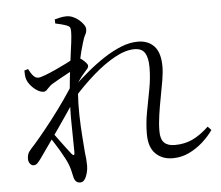

<svg xmlns="http://www.w3.org/2000/svg" viewBox="-56 -852 1113 965"><g transform="rotate(-5 500.0 -369.0)"><path d="M320.6 -375.9 322.5 -432.5Q359.1 -466.7 400.9 -501.6Q442.7 -536.5 486.8 -565.5Q530.9 -594.4 574.8 -612.1Q618.6 -629.7 659.9 -629.7Q711.7 -629.7 742 -597.2Q772.4 -564.8 772.4 -494.7Q772.4 -465.4 765.8 -426.1Q759.2 -386.9 750.6 -342.5Q742 -298.1 735.5 -254Q728.9 -209.8 728.9 -171.6Q728.9 -131.8 746.6 -113.9Q764.4 -96 800.1 -96Q849.4 -96 889.3 -114.5Q929.2 -133 972.4 -173.5L989.7 -155.4Q968.2 -124.1 936.2 -95.5Q904.2 -66.9 865.9 -48.8Q827.6 -30.7 784.6 -30.7Q731.6 -30.7 698.2 -63.4Q664.8 -96.2 664.8 -162.5Q664.8 -218.4 675.5 -274.7Q686.2 -331.1 696.8 -387.1Q707.3 -443.1 707.3 -496.5Q707.3 -544.1 692.1 -568.8Q676.8 -593.5 639.2 -593.5Q594.4 -593.5 539.9 -563.5Q485.4 -533.6 429 -484.1Q372.6 -434.6 320.6 -375.9ZM320.6 -460.8 318.7 -373.2Q299.5 -342.2 274.2 -304.8Q248.9 -267.4 221.7 -228.4Q194.5 -189.4 168.4 -152.6Q142.3 -115.8 121.3 -85.7Q112.4 -73.4 104.1 -64.9Q95.8 -56.5 84.7 -56.3Q74.4 -56.1 66.5 -66.1Q58.5 -76.1 58.5 -90.9Q58.5 -105 62.7 -115.7Q66.8 -126.3 80.5 -141.5Q97.5 -159.3 127.7 -195.5Q157.9 -231.7 193.5 -277.6Q229 -323.5 262.5 -371.5Q296 -419.4 320.6 -460.8ZM169.1 -201.4 185 -223Q199.9 -202.6 218.5 -177.2Q237 -151.7 254.1 -129.3Q271.2 -106.8 279.8 -96.1Q293.7 -80.6 294.1 -102.6Q294.3 -131.7 293.1 -178.4Q291.8 -225 291.8 -280.2Q291.9 -335.4 295.9 -387.5Q299.6 -440.2 305.2 -489.4Q310.8 -538.7 316.5 -581Q322.2 -623.3 326.4 -656.2Q330.5 -689.2 330.5 -709.1Q330.5 -725.9 326.3 -731.8Q322 -737.7 308 -742.8Q298.5 -746 284.9 -749.9Q271.3 -753.7 254.6 -756.8L253.8 -777.3Q267.3 -781.2 282.5 -784.5Q297.7 -787.9 314.6 -787.9Q330.5 -787.9 346.7 -780.8Q362.9 -773.8 376.3 -762.3Q389.7 -750.8 398.3 -738.3Q407 -725.7 407 -715.2Q407 -699.6 399.7 -687.2Q392.4 -674.9 383.9 -645.2Q379.5 -631.1 372.9 -606Q366.4 -580.8 359.3 -548.4Q352.3 -516 346.6 -479.1Q340.9 -442.2 338.3 -405.4Q333.9 -346.7 335.3 -287.5Q336.7 -228.3 340.5 -179.4Q344.3 -130.6 346.5 -99.4Q348.9 -80 350.4 -63.7Q351.8 -47.4 351.8 -30.7Q351.8 -13.6 347 5Q342.3 23.6 333.3 36.9Q324.4 50.2 310.3 50.2Q297.1 50.2 288.8 41.9Q280.6 33.6 277.3 16.2Q273.3 -1.9 269.9 -16.1Q266.5 -30.3 259.7 -47.4Q255.5 -58.6 245.2 -78Q235 -97.4 221.8 -120.1Q208.5 -142.7 194.6 -164.1Q180.7 -185.5 169.1 -201.4ZM213.7 -455.6Q203.7 -449.4 196.2 -441Q188.7 -432.7 181.8 -426.5Q174.9 -420.2 166.1 -420.2Q151.9 -420.2 134.5 -430.9Q117.1 -441.6 103.3 -458.2Q89.5 -474.8 84.1 -490.7Q80.9 -502.1 80.1 -513.5Q79.3 -524.9 79.5 -534.9L98.4 -540.5Q110.1 -517.4 121.3 -505.2Q132.5 -493 146 -493Q156.5 -493 181.8 -502.6Q207.2 -512.2 237.2 -526Q267.2 -539.8 292.3 -552.4Q317.3 -565.1 327.4 -570.9Q336.5 -576.3 342.2 -577.5Q348 -578.7 356.6 -574.9Q365.4 -570.7 375.6 -562.4Q385.7 -554.2 393.1 -545.5Q400.4 -536.9 400.4 -530.9Q400.4 -522.2 393.3 -514.5Q386.2 -506.8 376.8 -495.4Q364.1 -481.3 351.4 -463Q338.7 -444.8 325.8 -425.3L329.6 -483.3Q334.4 -491.3 339.1 -503.1Q343.8 -514.8 347.2 -527.4Q325.4 -517.2 300.9 -504.4Q276.4 -491.6 254 -478.8Q231.6 -465.9 213.7 -455.6Z"/></g></svg>

Font: Noto Serif SC
Style: Regular
Weight: 200
Designer: Ryoko NISHIZUKA 西塚涼子 (kana & ideographs); Frank Grießhammer (Latin, Greek & Cyrillic); Wenlong ZHANG 张文龙 (bopomofo); San
Foundry: Adobe
Version: Version 2.001;hotconv 1.1.0;makeotfexe 2.6.0